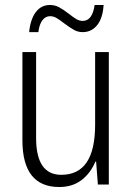

<svg xmlns="http://www.w3.org/2000/svg" viewBox="-20 -741 532 771"><path d="M417 0H373L366 -92H363Q344 -46 307.5 -18Q271 10 218 10Q70 10 70 -178V-532H125V-187Q125 -39 226 -39Q294 -39 328 -89Q362 -139 362 -241V-532H417ZM312 -612Q293 -612 277 -621Q261 -630 238 -647Q219 -662 206.5 -669Q194 -676 181 -676Q163 -676 150.5 -660Q138 -644 134 -612H97Q102 -663 123.5 -692Q145 -721 181 -721Q200 -721 217 -712Q234 -703 256 -686Q275 -671 287 -664Q299 -657 312 -657Q351 -657 360 -721H396Q393 -669 370.5 -640.5Q348 -612 312 -612Z"/></svg>

Font: Noto Sans Display Light Narrow
Style: Regular
Weight: 300
Width: 4
Designer: Monotype Design team
Foundry: Monotype Imaging Inc.
Version: Version 1.000